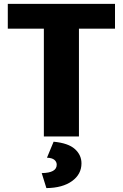

<svg xmlns="http://www.w3.org/2000/svg" viewBox="-20 -700 630 985"><path d="M20 0ZM570 -553H385V0H205V-553H20V-680H570ZM194 188Q271 187 271 145Q271 130 259 120Q247 110 221 109L255 27Q330 34 364 64.5Q398 95 398 138Q398 194 349.5 229Q301 264 218 265Z"/></svg>

Font: Martel Sans Black
Style: Regular
Weight: 900
Designer: Dan Reynolds and Mathieu Réguer
Foundry: Dan Reynolds and Mathieu Réguer
Version: Version 1.002; ttfautohint (v1.1) -l 5 -r 5 -G 72 -x 0 -D la